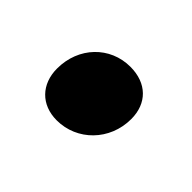

<svg xmlns="http://www.w3.org/2000/svg" viewBox="-49 -244 322 322"><g transform="rotate(45 112.5 -82.5)"><path d="M94 -7C142 -7 181 -46 181 -97C181 -134 157 -158 118 -158C70 -158 33 -120 33 -69C33 -32 57 -7 94 -7Z"/></g></svg>

Font: Arthouse Owned
Style: Bold Italic
Weight: 700
Italic angle: -10°
Designer: Jeremy Tribby
Foundry: Tribby Type
Version: Version 1.000;PS 001.000;hotconv 1.0.88;makeotf.lib2.5.64775